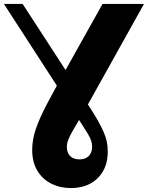

<svg xmlns="http://www.w3.org/2000/svg" viewBox="-20 -750 755 980"><path d="M342.5 210Q286.5 210 241.2 187Q196 164 170.1 120.4Q144.3 76.8 144.3 15.5Q144.3 -39 163.9 -94.7Q183.5 -150.5 219.2 -218.2Q255 -286 304.5 -374.5L503.5 -730H715L416.5 -195Q395.2 -156.7 377.6 -127.5Q360 -98.2 347.5 -75.9Q335 -53.5 328.1 -35.4Q321.2 -17.2 321.2 0Q321.2 28.8 337.6 46.1Q354 63.5 386.5 63.5Q415.7 63.5 433 46.3Q450.2 29 450.2 -1Q450.2 -17.2 445.2 -32.4Q440.2 -47.5 429.2 -65.7Q418.2 -84 402 -109.1Q385.7 -134.3 362.5 -170.3L0 -730H95.5L439 -201Q463.5 -163.3 480.4 -133Q497.2 -102.7 508.6 -77Q520 -51.2 525 -27.2Q530 -3.2 530 23Q530 82.8 505.4 124.6Q480.7 166.5 438.7 188.2Q396.7 210 342.5 210Z"/></svg>

Font: Savate ExtraLight
Style: Regular
Weight: 200
Designer: Max Esnée
Foundry: Plomb Type
Version: Version 2.000